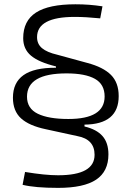

<svg xmlns="http://www.w3.org/2000/svg" viewBox="-20 -786 626 913"><path d="M544.4 -329.1Q544.4 -194.8 381.8 -193.4V-184.6Q439.5 -170.9 467.5 -138.9Q495.6 -106.9 495.6 -51.8Q495.6 29.3 437 68.4Q378.4 107.4 256.3 107.4Q146.5 107.4 87.4 92.8L99.1 31.7Q147.5 39.6 186 43.5Q224.6 47.4 256.3 47.4Q429.7 47.4 429.7 -49.8Q429.7 -123.5 348.6 -138.7L198.2 -171.4Q118.7 -188 80.1 -223.1Q41.5 -258.3 41.5 -321.3Q41.5 -393.1 91.8 -428.7Q142.1 -464.4 246.1 -463.9V-470.2Q164.1 -490.2 127.2 -521.5Q90.3 -552.7 90.3 -604.5Q90.3 -687 151.1 -726.3Q211.9 -765.6 338.4 -765.6Q373 -765.6 404.5 -763.2Q436 -760.7 467.3 -755.9L456.5 -698.7Q421.4 -702.1 391.8 -703.9Q362.3 -705.6 335.4 -705.6Q156.2 -705.6 156.2 -609.4Q156.2 -576.7 179.9 -556.9Q203.6 -537.1 252 -525.9L395 -486.8Q470.7 -466.8 507.6 -429.9Q544.4 -393.1 544.4 -329.1ZM108.4 -326.2Q108.4 -270 159.7 -245.1Q210.9 -220.2 305.2 -220.2Q477.5 -220.2 477.5 -327.1Q477.5 -385.3 431.4 -411.1Q385.3 -437 296.4 -437Q108.4 -437 108.4 -326.2Z"/></svg>

Font: CaskaydiaCove NFP Light
Style: Regular
Weight: 300
Designer: Aaron Bell
Foundry: Saja Typeworks
Version: Version 2111.001; VTT 6.35;Nerd Fonts 3.1.1